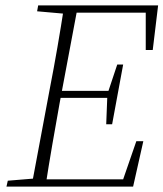

<svg xmlns="http://www.w3.org/2000/svg" viewBox="-20 -694 608 714"><path d="M4 0 9 -22 118 -31H131L126 0ZM97 0 165 -363Q180 -440 193.5 -518Q207 -596 219 -674H270L202 -312Q188 -234 174.5 -156Q161 -78 149 0ZM118 -652 122 -674H250L245 -642H231ZM122 0 127 -27H459L430 -4L487 -169H513L475 0ZM183 -330 188 -356H398L393 -330ZM241 -647 246 -674H568L548 -508H522V-670L541 -647ZM375 -232 379 -335 382 -352 416 -454H438L397 -232Z"/></svg>

Font: Source Serif 4 36pt Light
Style: Italic
Weight: 300
Italic angle: -12°
Designer: Frank Grießhammer
Foundry: Adobe Systems Incorporated
Version: Version 4.004;hotconv 1.0.116;makeotfexe 2.5.65601